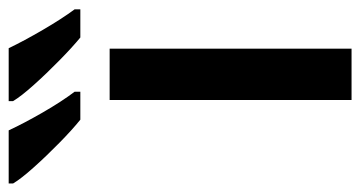

<svg xmlns="http://www.w3.org/2000/svg" viewBox="-312 -598 806 429"><g transform="rotate(-90 90.5 -383.0)"><path d="M196.8 0H82V-540.5H196.8ZM197.8 -766.1Q213.9 -732.4 238.8 -689.7Q263.7 -647 284.7 -618.7V-606H221.7Q199.2 -624.5 170.2 -653.1Q141.1 -681.6 115.7 -710Q90.3 -738.3 79.6 -756.3V-766.1ZM14.2 -766.1Q29.8 -732.4 54.4 -689.7Q79.1 -647 100.6 -618.7V-606H38.1Q15.1 -624.5 -13.9 -653.1Q-43 -681.6 -68.4 -710Q-93.8 -738.3 -104.5 -756.3V-766.1Z"/></g></svg>

Font: Open Sans SemiBold
Style: Regular
Weight: 600
Designer: Monotype Design Team
Foundry: Monotype Imaging Inc.
Version: Version 3.003; ttfautohint (v1.8.4)